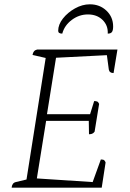

<svg xmlns="http://www.w3.org/2000/svg" viewBox="-20 -871 603 891"><path d="M34 0Q36 -22 53 -26L103 -38L192 -602L131 -616Q134 -637 152 -641H525L507 -532Q488 -532 485 -548L476 -615L240 -603L198 -341H398L417 -402Q425 -402 430.5 -400Q436 -398 440 -389L419 -260Q413 -252 406.5 -250Q400 -248 393 -248L392 -310H194L151 -43L410 -26L448 -131Q460 -131 464 -127Q468 -123 470 -117L452 0ZM397 -851Q443 -851 474 -821.5Q505 -792 505 -748Q505 -730 499.5 -722.5Q494 -715 480 -715Q482 -753 456 -778.5Q430 -804 388 -804Q347 -804 313 -778.5Q279 -753 269 -715Q250 -715 250 -728Q250 -757 272 -785Q294 -813 328 -832Q362 -851 397 -851Z"/></svg>

Font: Petrona ExtraLight
Style: Italic
Weight: 200
Italic angle: -9°
Designer: Ringo R. Seeber
Foundry: Ringo R. Seeber
Version: Version 2.001; ttfautohint (v1.8.3)